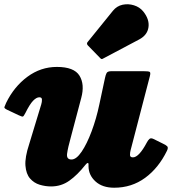

<svg xmlns="http://www.w3.org/2000/svg" viewBox="-27 -853 833 898"><path d="M1.5 -371.5Q38.5 -447.5 101 -493.8Q163.5 -540 239 -540Q319.5 -540 344.8 -499Q370 -458 353 -395L304 -210Q290.5 -162 286.8 -134.5Q283 -107 307.5 -107Q330 -107 354.8 -143.5Q379.5 -180 401.5 -238.8Q423.5 -297.5 437.5 -364L464 -488Q467 -502.5 471.5 -511.2Q476 -520 493.5 -520H644.5Q666.5 -520 672.5 -517.2Q678.5 -514.5 674 -497L584 -151Q581 -140 581 -128.5Q581 -117 594.5 -117Q623 -117 660 -187Q665.5 -197.5 672 -203.2Q678.5 -209 691 -203L734.5 -181.5Q749 -175 755 -168.8Q761 -162.5 754 -148Q714.5 -67 651.5 -21Q588.5 25 507 25Q452 25 419.8 -4.2Q387.5 -33.5 387 -75V-85Q387 -91.5 383 -90.8Q379 -90 372.5 -82Q335 -34.5 297.2 -7.8Q259.5 19 212 19Q185 19 158.5 11Q132 3 113.5 -18.2Q95 -39.5 92 -78.2Q89 -117 109.5 -179L166 -365Q169.5 -376.5 169.2 -387.2Q169 -398 157 -398Q143.5 -398 127.8 -381.8Q112 -365.5 91.5 -324Q84 -309.5 80.2 -308Q76.5 -306.5 60.5 -314L6.5 -339.5Q-8 -346.5 -6.5 -352Q-5 -357.5 1.5 -371.5ZM642.5 -800Q672.5 -763 667.5 -726Q662.5 -689 624 -668.5L456 -579.5Q450.5 -576 447.5 -577Q444.5 -578 440.5 -582.5L384 -640.5Q375.5 -649.5 384.5 -658.5L501.5 -803Q519.5 -825 546.2 -830.8Q573 -836.5 599.5 -828.2Q626 -820 642.5 -800Z"/></svg>

Font: Besley* Fatface
Style: Italic
Weight: 900
Italic angle: -13°
Designer: Owen Earl
Foundry: indestructible type*
Version: Version 3.000; ttfautohint (v1.8.3)